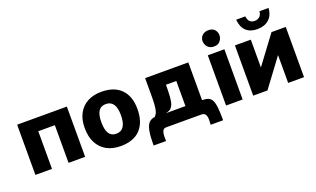

<svg xmlns="http://www.w3.org/2000/svg" viewBox="-86 -1199 2958 1796"><g transform="rotate(-20 1393.5 -301.0)"><path d="M62 -500H557V0H392V-375H227V0H62Z M906 20Q826 20 767.5 -12Q709 -44 677 -105.5Q645 -167 645 -255Q645 -338 677 -397.5Q709 -457 767.5 -488.5Q826 -520 906 -520Q1034 -520 1102 -450Q1170 -380 1170 -255Q1170 -123 1102.5 -51.5Q1035 20 906 20ZM906 -103Q955 -103 980 -140Q1005 -177 1005 -252Q1005 -326 980 -362Q955 -398 907 -398Q857 -398 833.5 -362Q810 -326 810 -252Q810 -177 833.5 -140Q857 -103 906 -103Z M1195 120Q1195 31 1204.5 -21.5Q1214 -74 1236 -98.5Q1258 -123 1297 -128Q1307 -139 1314.5 -152Q1322 -165 1326.5 -186Q1331 -207 1333.5 -240.5Q1336 -274 1336 -326V-500H1766V-124Q1804 -124 1827.5 -114.5Q1851 -105 1864 -79Q1877 -53 1882 -5Q1887 43 1887 120H1763Q1763 106 1764.5 85.5Q1766 65 1763.5 45.5Q1761 26 1749.5 13Q1738 0 1711 0H1365Q1343 0 1333 13.5Q1323 27 1320.5 47.5Q1318 68 1318.5 88Q1319 108 1319 120ZM1601 -125V-375H1498Q1498 -303 1494.5 -256.5Q1491 -210 1481 -183.5Q1471 -157 1453.5 -144Q1436 -131 1408 -125Z M1960 -500H2125V0H1960ZM1959 -639Q1958 -658 1967.5 -676.5Q1977 -695 1996.5 -707Q2016 -719 2045 -719Q2086 -719 2106.5 -695Q2127 -671 2127 -640Q2127 -609 2106 -583Q2085 -557 2044 -557Q2016 -557 1997 -569.5Q1978 -582 1968.5 -601Q1959 -620 1959 -639Z M2230 -500H2388V-223L2594 -500H2736V0H2578V-277L2372 0H2230ZM2414 -722Q2419 -685 2436.5 -668.5Q2454 -652 2482 -652Q2512 -652 2532 -669Q2552 -686 2555 -722H2646Q2640 -648 2596 -609.5Q2552 -571 2480 -571Q2412 -571 2371 -608Q2330 -645 2323 -722Z"/></g></svg>

Font: Moderustic
Style: Bold
Weight: 700
Designer: Tural Alisoy
Foundry: TAFT Foundry
Version: Version 2.120